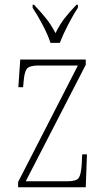

<svg xmlns="http://www.w3.org/2000/svg" viewBox="-20 -786 449 806"><path d="M56 0V-22L307 -511H142Q103 -511 92.5 -497Q82 -483 79 -442L77 -420H57L65 -536H340V-514L88 -25H262Q301 -25 310.5 -39Q320 -53 323 -95L325 -138H345L340 0ZM192 -606Q181 -640 158.5 -682.5Q136 -725 117 -753V-766H123Q153 -734 173.5 -708.5Q194 -683 213 -647Q231 -683 250.5 -708.5Q270 -734 301 -766H307V-753Q288 -725 266 -682.5Q244 -640 231 -606Z"/></svg>

Font: Noto Serif Thai Condensed Thin
Style: Regular
Weight: 100
Width: 3
Designer: Monotype Design Team
Foundry: Monotype Imaging Inc.
Version: Version 2.001; ttfautohint (v1.8.4.7-5d5b)